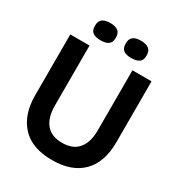

<svg xmlns="http://www.w3.org/2000/svg" viewBox="-197 -957 1016 1097"><g transform="rotate(30 311.0 -408.5)"><path d="M311 14Q177 14 110 -59Q43 -132 43 -257V-660H170V-264Q170 -185 205.5 -142.5Q241 -100 311 -100Q382 -100 417.5 -142.5Q453 -185 453 -264V-660H579V-257Q579 -127 510 -56.5Q441 14 311 14ZM411 -717Q378 -717 360.5 -729.5Q343 -742 343 -774Q343 -805 360.5 -818Q378 -831 411 -831Q444 -831 462.5 -818Q481 -805 481 -773Q481 -742 463 -729.5Q445 -717 411 -717ZM209 -717Q176 -717 158 -729.5Q140 -742 140 -774Q140 -805 158 -818Q176 -831 209 -831Q242 -831 260 -818Q278 -805 278 -773Q278 -742 260 -729.5Q242 -717 209 -717Z"/></g></svg>

Font: Bricolage Grotesque 96pt SemiBold
Style: Regular
Weight: 600
Designer: Mathieu Triay
Foundry: Atelier Triay
Version: Version 1.001; ttfautohint (v1.8.4.7-5d5b);gftools[0.9.33.de